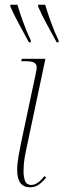

<svg xmlns="http://www.w3.org/2000/svg" viewBox="-20 -786 269 816"><path d="M108 10Q53 10 53 -63Q53 -89 58.5 -121Q64 -153 70 -181L133 -478Q136 -492 136 -500Q136 -513 125.5 -519.5Q115 -526 85 -526H70L73 -536H173L89 -139Q83 -109 81.5 -90Q80 -71 80 -60Q80 -32 87 -16Q94 0 113 0Q140 0 169 -38L176 -31Q160 -12 144.5 -1Q129 10 108 10ZM103 -606Q79 -650 60.5 -684Q42 -718 24 -758V-766H54Q62 -738 77 -696Q92 -654 111 -614V-606ZM221 -606Q197 -650 178.5 -684Q160 -718 142 -758V-766H172Q180 -738 195 -696Q210 -654 229 -614V-606Z"/></svg>

Font: Noto Serif Display ExtraCondensed Thin
Style: Italic
Weight: 100
Width: 2
Italic angle: -12°
Designer: Monotype Design Team
Foundry: Monotype Imaging Inc.
Version: Version 2.009